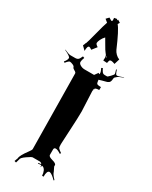

<svg xmlns="http://www.w3.org/2000/svg" viewBox="-311 -1213 1022 1292"><g transform="rotate(30 199.5 -566.5)"><path d="M239.3 -866.2 240.2 -885.3V-894L237.3 -900.9L238.3 -901.9Q237.3 -906.7 227.3 -918.5Q217.3 -930.2 198.7 -963.4Q180.2 -996.6 173.3 -1006.8Q159.2 -992.7 150.6 -974.6Q142.1 -956.5 142.1 -946.8Q142.1 -937 162.1 -924.8L133.3 -888.2Q117.7 -898.9 112.3 -898.9Q98.1 -898.9 98.1 -858.9L70.3 -886.2L77.1 -901.9L75.2 -903.8L80.1 -907.2Q86.4 -921.9 105.7 -997.6Q125 -1073.2 135.3 -1101.1L134.3 -1099.1Q134.3 -1100.1 112.3 -1117.2L131.3 -1137.2Q151.4 -1124 153.3 -1124L161.1 -1130.9Q159.2 -1139.6 159.2 -1150.9L181.2 -1154.8Q182.6 -1147.9 184.1 -1146L189.5 -1153.8L209.5 -1141.1Q201.2 -1128.4 201.2 -1127.9V-1126Q227.1 -1096.7 280.3 -972.2Q286.6 -958 299.8 -944.8Q313 -931.6 329.1 -925.8L316.4 -883.8Q296.9 -891.1 287.6 -891.1Q278.3 -891.1 275.4 -886Q272.5 -880.9 269.5 -864.3ZM247.1 -902.8 244.1 -898.9 249.5 -890.1ZM231.4 -41 230.5 -47.9Q227.5 -47.9 205.1 -45.9V-50.8L227.5 -53.2Q219.2 -64 208.5 -64H154.3Q146.5 -64 114.5 -41.7Q82.5 -19.5 82.5 -6.8L74.2 22L60.5 18.1L70.3 -8.8Q70.3 -30.3 112.3 -86.4Q126.5 -105 126.5 -112.8L119.1 -695.8Q119.1 -704.1 104.7 -711.4Q90.3 -718.8 88.6 -726.8Q86.9 -734.9 72.5 -741Q58.1 -747.1 49.6 -747.1Q41 -747.1 21.5 -722.2L13.2 -728Q31.2 -749 31.2 -764.2Q31.2 -776.9 -18.6 -799.8L-17.6 -801.8Q17.1 -786.1 30.3 -786.1H69.3Q82 -786.1 89.8 -792.5Q97.7 -798.8 107.4 -821.8L120.1 -816.9Q111.3 -793.9 111.3 -781.5Q111.3 -769 127.2 -760Q143.1 -751 161.1 -751H234.4L254.4 -778.8L261.2 -772Q264.2 -774.9 264.2 -783.4Q264.2 -792 252.4 -815.9L262.2 -820.8Q273.4 -797.9 279.8 -792Q286.1 -786.1 296.4 -786.1H315.4Q319.3 -786.1 335.9 -803.5Q352.5 -820.8 352.5 -826.2Q352.5 -831.5 344.2 -856.9L349.1 -858.9Q356.9 -835.4 360.6 -829.8Q364.3 -824.2 369.1 -824.2H372.1Q381.8 -824.2 417.5 -837.9L418.5 -835.9Q384.8 -823.7 375.5 -815.9L362.3 -804.2Q358.4 -799.8 358.2 -790.5Q357.9 -781.2 355 -772.7Q352.1 -764.2 346.2 -760.3Q336.9 -753.9 327.4 -752.2Q317.9 -750.5 300.5 -745.1Q283.2 -739.7 276.4 -737.8L279.3 -719.2Q280.3 -710 287.6 -706.5Q294.9 -703.1 315.4 -703.1V-680.2Q291.5 -680.2 284.2 -672.9Q284.2 -669.9 284.7 -663.8Q285.2 -657.7 285.2 -653.8L283.2 -671.9Q278.3 -667 278.3 -648.9L285.2 -496.1Q285.2 -447.8 279.8 -354Q274.4 -260.3 273.9 -236.6Q273.4 -212.9 278.8 -205.6Q284.2 -198.2 305.2 -184.1L300.3 -175.8Q274.4 -192.9 260.3 -192.9Q246.1 -192.9 246.1 -179.2V-136.2Q246.1 -123 278.3 -114.5Q310.5 -106 310.5 -91.8L309.1 -87.9Q309.1 -83.5 316.4 -69.8Q323.7 -56.2 325.2 -51.8Q330.6 -31.7 357.4 -4.9L353.5 0Q322.3 -31.2 306.2 -35.2H305.2L302.2 -36.1Q282.2 -36.1 282.2 12.2L270.5 11.2Q270.5 -7.8 262.5 -25.4Q254.4 -43 238.3 -46.9L228.5 -28.8Q231.4 -35.6 231.4 -41ZM290.5 -621.1Q286.6 -640.6 285.2 -653.8Z"/></g></svg>

Font: Eater
Style: Regular
Weight: 400
Version: Version 001.002